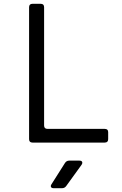

<svg xmlns="http://www.w3.org/2000/svg" viewBox="-20 -750 640 1010"><path d="M151 0Q133 0 133 -18V-712Q133 -730 151 -730H194Q212 -730 212 -712V-90Q212 -72 230 -72H531Q549 -72 549 -55V-18Q549 0 531 0ZM262 240Q252 240 248.5 234Q245 228 251 219L322 107Q330 95 344 95H398Q409 95 412 101.5Q415 108 409 117L328 229Q320 240 306 240Z"/></svg>

Font: Pitagon Sans Mono Light
Style: Regular
Weight: 300
Monospace: yes
Designer: Travis Tran
Foundry: Pitagon
Version: Version 1.001; ttfautohint (v1.8.4.7-5d5b);gftools[0.9.26]